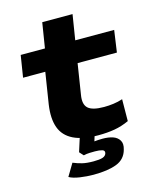

<svg xmlns="http://www.w3.org/2000/svg" viewBox="-124 -723 809 1010"><g transform="rotate(-15 280.0 -217.5)"><path d="M337 11Q253 11 202 -14Q151 -39 133 -88.5Q115 -138 126 -213L153 -384H32L51 -503H183L205 -640H370L348 -503H560L543 -384H329L303 -219Q294 -168 317.5 -146.5Q341 -125 404 -125Q430 -125 456 -128.5Q482 -132 506 -140L505 -21Q466 -3 426 4Q386 11 337 11ZM259 205Q223 205 185.5 199.5Q148 194 127 182L167 115Q191 125 215.5 131Q240 137 277 137Q310 137 326.5 131.5Q343 126 347 112Q351 97 336 92.5Q321 88 297 88Q286 88 268.5 88.5Q251 89 235 93L215 71L244 -20H325L300 62L267 44Q287 39 308 36.5Q329 34 353 34Q385 34 408.5 42Q432 50 443.5 69Q455 88 446 118Q433 168 385 186.5Q337 205 259 205Z"/></g></svg>

Font: Nunito Sans 7pt Expanded ExtraBold
Style: Italic
Weight: 800
Width: 7
Italic angle: -9°
Designer: Vernon Adams
Foundry: Vernon Adams
Version: Version 3.101;gftools[0.9.27]